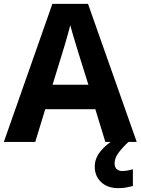

<svg xmlns="http://www.w3.org/2000/svg" viewBox="-20 -737 730 997"><path d="M527 0 475 -170H215L163 0H0L252 -717H437L690 0ZM387 -463Q382 -480 374 -506Q366 -532 358 -559Q350 -586 345 -606Q340 -586 331.5 -556.5Q323 -527 315.5 -500.5Q308 -474 304 -463L253 -297H439ZM575 111Q575 131 586 141Q597 151 614 151Q630 151 645 148Q660 145 670 142V229Q654 233 636 236.5Q618 240 594 240Q538 240 505 208.5Q472 177 472 128Q472 84 504 46Q536 8 582 -17L647 0Q613 32 594 58.5Q575 85 575 111Z"/></svg>

Font: Noto Sans Bamum
Style: Bold
Weight: 700
Designer: Monotype Design Team
Foundry: Monotype Imaging Inc.
Version: Version 2.002; ttfautohint (v1.8.4.7-5d5b)